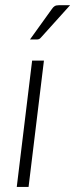

<svg xmlns="http://www.w3.org/2000/svg" viewBox="-20 -736 296 756"><path d="M46 0ZM153 -497.5 92.5 0H46L106.5 -497.5ZM256 -715.5 142 -589Q138 -584 134 -582.2Q130 -580.5 124.5 -580.5H98L183.5 -699.5Q189.5 -708.5 195.5 -712Q201.5 -715.5 212.5 -715.5Z"/></svg>

Font: Lato Light
Style: Italic
Weight: 300
Italic angle: -7°
Designer: Lukasz Dziedzic
Foundry: tyPoland Lukasz Dziedzic
Version: Version 2.007; 2014-02-27